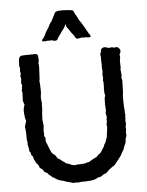

<svg xmlns="http://www.w3.org/2000/svg" viewBox="-57 -852 705 923"><g transform="rotate(-5 295.5 -390.5)"><path d="M258.8 25.9 236.3 19Q230 19 219.2 14.2Q208 9.3 199.2 8.8Q180.2 2 176.3 -2Q171.9 -5.9 169.9 -6.8Q167 -8.3 164.1 -9.3Q161.1 -10.3 158.2 -13.7Q155.3 -17.1 154.3 -18.1Q153.3 -19 149.9 -20.5Q147 -22 146 -22.9Q145 -23.9 143.6 -26.9Q142.1 -29.8 139.2 -31.7Q136.2 -33.7 133.3 -35.2Q130.9 -36.1 128.9 -37.1Q127 -38.1 125 -40Q123 -42 120.6 -46.4Q118.2 -50.8 116.2 -53.2Q105 -59.1 103.5 -62.5Q102.1 -65.9 101.6 -69.3Q101.1 -72.8 95.7 -78.6Q90.8 -84 88.9 -86.4Q86.9 -88.9 85.9 -92.3Q85 -95.7 84 -97.2L79.1 -106Q78.1 -107.9 78.1 -111.3V-116.2Q77.1 -118.2 74.2 -120.1Q71.3 -122.1 70.8 -124Q68.8 -125 68.8 -130.9Q68.8 -136.7 65.4 -139.6Q62 -143.1 61.5 -145Q61 -147 61.5 -149.9Q62 -152.8 60.5 -158.2Q59.1 -163.6 56.2 -178.2L57.1 -188Q53.2 -199.7 54.2 -218.3Q55.2 -236.8 50.8 -264.2L59.1 -291Q59.1 -293.5 55.2 -303.2Q51.8 -328.1 51.8 -340.3Q51.8 -352.5 58.1 -370.1Q53.7 -378.9 51.8 -390.1L53.2 -426.8L50.8 -438L53.2 -446.8Q53.2 -451.7 53.2 -456.1L55.2 -462.9L50.8 -473.1Q50.8 -480 53.2 -497.1L49.8 -506.8L53.2 -520L50.8 -529.8V-534.7L51.8 -544.9L48.8 -557.1Q48.8 -590.3 53.2 -596.7Q57.6 -603 60.5 -604.5Q63 -606 80.6 -606.4Q98.1 -606.9 112.3 -606.9Q127 -606.9 128.4 -607.4Q129.9 -607.9 131.8 -607.4Q133.8 -606.9 135.7 -606.4Q145 -604.5 144 -585.9L145 -577.1Q145 -571.8 142.1 -563L144 -545.9Q143.1 -534.7 141.1 -485.8L139.2 -476.1L141.1 -461.9L142.1 -420.9L139.2 -398.9Q139.2 -386.2 142.1 -373L141.1 -362.8V-340.8L138.2 -314.9V-305.2L137.2 -292L141.1 -261.2L138.2 -232.9L140.1 -223.1Q140.1 -222.7 139.2 -217.8Q138.2 -212.9 139.2 -211.4Q140.1 -210 140.6 -208.5Q141.1 -207 143.1 -204.1Q145 -201.2 145 -199.2L144 -189Q144 -182.6 150.9 -168.9Q164.6 -130.4 170.9 -124.5Q177.7 -119.1 181.6 -116.2Q185.5 -113.3 186.5 -111.3Q189.9 -106.4 191.9 -102.1Q193.8 -98.1 200.2 -95.2Q206.5 -92.3 212.4 -86.4Q217.8 -81.1 220.7 -80.1Q223.6 -79.1 225.1 -78.1Q226.1 -77.1 227.1 -76.2Q228 -75.2 229 -73.7Q231 -70.8 235.8 -70.3Q240.2 -69.8 251 -64.9Q261.7 -60.1 268.6 -59.1Q275.4 -58.1 279.3 -59.6Q283.7 -61 297.9 -61Q311.5 -61 318.4 -62Q325.2 -63 329.6 -64.9Q334 -66.9 338.9 -66.9Q343.8 -66.9 349.6 -71.8Q356 -76.7 382.8 -89.8Q384.8 -91.8 386.7 -94.7Q390.1 -99.6 393.6 -101.1Q403.8 -105 414.6 -127Q415 -127.9 417.5 -130.9Q419.9 -133.8 421.4 -139.2Q422.9 -144.5 425.8 -148.4Q428.7 -151.9 429.7 -154.3Q430.7 -157.2 433.1 -164.1Q435.1 -170.9 438.5 -179.7L444.8 -227.5L442.9 -237.8Q442.9 -249 445.8 -252L444.8 -264.2L446.8 -273.9Q446.8 -282.2 442.9 -293.9L445.8 -309.1L443.8 -335L444.8 -368.2Q445.8 -370.1 446.8 -374.5Q447.8 -378.9 448.2 -380.9L445.8 -390.1L444.8 -409.7L445.8 -422.9V-443.8L443.8 -453.1L445.8 -464.8L443.8 -479L445.8 -497.1L443.8 -517.1L444.8 -526.9L443.8 -542V-566.9L441.9 -580.1L446.8 -591.8Q446.8 -592.8 446.3 -596.7Q445.8 -600.6 448.2 -602.1Q458 -615.7 475.6 -608.9Q482.9 -606 487.3 -606L501 -607.9L511.2 -605Q512.2 -605 516.6 -606Q521 -606.9 525.9 -606Q530.8 -605 536.6 -597.2Q542 -589.8 539.1 -580.1L534.2 -569.8L536.1 -558.1L533.2 -539.1Q533.2 -536.1 534.2 -506.8L532.2 -497.1Q535.2 -484.4 535.2 -466.8L533.2 -457L537.1 -444.8L536.1 -435.1V-424.3L535.2 -398.4V-388.2L533.2 -376Q532.2 -343.8 533.2 -328.1Q534.2 -312.5 534.2 -310.1L535.2 -301.8Q535.2 -294.4 535.2 -287.1L537.1 -278.3L535.2 -271L536.1 -263.2L534.2 -253.9L536.1 -231.9Q533.2 -226.1 533.2 -221.2L534.2 -207L532.2 -194.8L533.2 -178.2L527.3 -160.6Q526.9 -159.2 527.3 -153.3Q527.8 -147.5 522.5 -137.2Q516.6 -126 515.6 -119.1Q514.6 -112.8 509.8 -106.9Q504.9 -101.1 502 -93.3Q499 -85.9 489.7 -74.7Q480.5 -62.5 472.7 -52.7Q464.8 -43 463.4 -41.5Q461.9 -40 454.1 -36.1Q434.1 -22 427.7 -14.2Q421.4 -6.3 415 -5.4Q409.2 -4.4 403.3 0.5Q393.6 9.8 379.9 9.8L369.1 16.1Q353.5 23.9 298.8 23.9L282.2 25.9L271 24.9ZM289.1 -736.8H287.1Q281.2 -722.7 277.3 -717.8Q273.4 -712.9 269 -707Q264.6 -701.2 261.7 -696.3Q258.8 -691.4 257.3 -689.9Q255.9 -688 254.4 -686.5Q252.9 -685.1 252 -683.1L253.9 -684.1Q250 -679.2 248.5 -678.2Q247.1 -677.7 245.6 -672.9Q244.1 -668 242.2 -667Q240.2 -666 238.3 -664.1Q236.3 -662.1 234.4 -662.6Q231.9 -663.1 225.6 -663.6Q219.7 -664.1 216.8 -666Q213.9 -668 209 -666Q204.1 -664.1 201.7 -665.5Q199.2 -667 196.3 -666.5Q193.4 -666 189 -665Q184.1 -664.1 182.1 -664.1Q159.2 -665 174.8 -678.2Q176.8 -680.2 180.7 -686.5Q184.1 -692.9 185.5 -695.3Q187 -698.2 188 -701.2Q189 -704.1 189.9 -705.1Q190.9 -706.1 193.4 -710.9Q195.8 -715.8 197.8 -717.8Q199.2 -719.7 199.2 -720.7Q199.2 -721.7 200.7 -723.1Q202.1 -724.1 203.6 -727.1Q205.1 -730 206.1 -731.4Q207 -733.4 208.5 -736.3Q211.4 -743.7 217.3 -751Q223.1 -758.3 225.6 -764.2Q228 -770 231.9 -776.4Q235.8 -783.2 236.3 -785.2Q236.8 -787.1 237.8 -788.6Q238.8 -790 240.7 -793.9Q242.2 -797.9 243.2 -798.8Q244.1 -799.8 253.9 -804.2Q255.9 -804.2 268.6 -805.2Q281.2 -806.2 304.7 -804.2Q329.1 -801.8 330.1 -799.8Q331.1 -797.9 332.5 -794.4Q334 -791 335 -789.6Q335.9 -788.1 336.4 -785.6Q336.9 -783.2 338.9 -781.2Q340.8 -779.3 343.8 -773.4Q346.7 -767.6 349.1 -762.7Q351.1 -757.8 353.5 -753.9Q356 -750 357.4 -747.6Q358.9 -745.1 361.3 -742.2Q364.3 -739.3 365.2 -736.3Q366.2 -733.4 367.7 -731.9Q369.1 -731 370.6 -728Q372.1 -725.1 373 -723.6Q374 -722.2 374 -721.2Q374 -720.2 375.5 -718.8Q377 -717.3 383.3 -705.6Q389.2 -694.3 390.1 -693.4Q391.1 -692.4 393.6 -687Q396 -682.1 398.9 -679.2H399.9Q399.9 -677.7 402.3 -672.9Q404.8 -668 402.8 -666.5Q400.9 -665 391.1 -665L377 -667Q374 -667 371.6 -666Q369.1 -665 364.3 -666.5Q359.4 -668 356.4 -666.5Q354 -665 347.7 -664.6Q340.8 -664.1 338.9 -663.1Q336.9 -662.1 335 -664.6Q333 -667 331.1 -668Q329.1 -668.9 325.2 -679.2Q323.2 -680.2 318.8 -685.1L320.8 -684.1Q318.8 -688 313 -693.8Q300.8 -713.4 294.9 -720.2Q289.1 -726.6 289.1 -736.8Z"/></g></svg>

Font: AntiqueNobleRegular
Style: Regular
Weight: 400
Version: Version 0.1